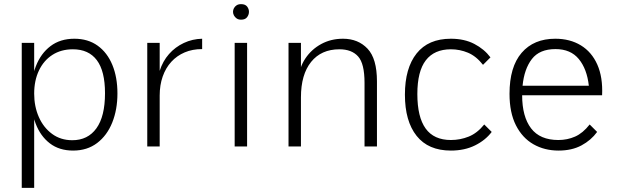

<svg xmlns="http://www.w3.org/2000/svg" viewBox="-20 -707 2980 927"><path d="M85 -500H145V200H85ZM333 20Q266 20 220.5 -15Q175 -50 152 -110.5Q129 -171 129 -247Q129 -325 153 -387Q177 -449 224 -484.5Q271 -520 339 -520Q405 -520 451.5 -486.5Q498 -453 522.5 -393.5Q547 -334 547 -256Q547 -178 522 -115.5Q497 -53 449 -16.5Q401 20 333 20ZM329 -30Q404 -30 445.5 -87.5Q487 -145 487 -257Q487 -364 447.5 -416.5Q408 -469 332 -469Q275 -469 233 -442Q191 -415 168 -366.5Q145 -318 145 -255Q145 -193 167.5 -142Q190 -91 231.5 -60.5Q273 -30 329 -30Z M691 -500H751V-365Q766 -412 796 -446Q826 -480 867.5 -499.5Q909 -519 956 -520V-470Q909 -470 871.5 -454Q834 -438 807 -408.5Q780 -379 765.5 -337.5Q751 -296 751 -246V0H691Z M1113 -500H1173V0H1113ZM1105 -650Q1105 -659 1109.5 -667.5Q1114 -676 1122.5 -681.5Q1131 -687 1144 -687Q1164 -687 1173 -675.5Q1182 -664 1182 -650Q1182 -636 1173 -624Q1164 -612 1144 -612Q1131 -612 1122.5 -618Q1114 -624 1109.5 -632.5Q1105 -641 1105 -650Z M1740 -307Q1740 -400 1709 -434.5Q1678 -469 1619 -469Q1531 -469 1482 -408Q1433 -347 1433 -237L1424 -277L1421 -327Q1425 -381 1454.5 -425Q1484 -469 1531 -494.5Q1578 -520 1636 -520Q1709 -520 1754.5 -472Q1800 -424 1800 -314V0H1740ZM1373 -500H1433V0H1373Z M2354 -70Q2324 -30 2273.5 -5Q2223 20 2157 20Q2048 20 1991.5 -51Q1935 -122 1935 -250Q1935 -378 1991.5 -449Q2048 -520 2157 -520Q2222 -520 2270 -495Q2318 -470 2348 -430L2312 -394Q2279 -436 2239.5 -452.5Q2200 -469 2157 -469Q2077 -469 2036 -416Q1995 -363 1995 -253Q1995 -142 2035 -86.5Q2075 -31 2157 -31Q2202 -31 2243 -47.5Q2284 -64 2318 -106Z M2677 20Q2609 20 2555.5 -10.5Q2502 -41 2471 -102Q2440 -163 2440 -254Q2440 -384 2498.5 -452Q2557 -520 2661 -520Q2732 -520 2784.5 -488Q2837 -456 2864 -395Q2891 -334 2887 -247H2501Q2501 -144 2544 -87.5Q2587 -31 2676 -31Q2719 -31 2756.5 -47.5Q2794 -64 2827 -106L2863 -70Q2834 -30 2787.5 -5Q2741 20 2677 20ZM2503 -293H2823Q2814 -374 2774.5 -422Q2735 -470 2662 -470Q2585 -470 2548 -422Q2511 -374 2503 -293Z"/></svg>

Font: Moderustic Light
Style: Regular
Weight: 300
Designer: Tural Alisoy
Foundry: TAFT Foundry
Version: Version 2.120